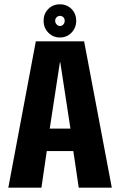

<svg xmlns="http://www.w3.org/2000/svg" viewBox="-20 -867 555 887"><path d="M18.4 0H171.4L196.1 -169.1H318.7L343.8 0H496.5L368.6 -676.1H145.5ZM209.8 -273 256.7 -578.9H258.5L305.4 -273ZM256.7 -693.8Q288.9 -693.8 310.5 -716.3Q332 -738.9 332 -770.8Q332 -803.8 310.5 -825.5Q288.9 -847.1 256.7 -847.1Q224.6 -847.1 203 -825.5Q181.5 -803.8 181.5 -770.8Q181.5 -738.3 203.4 -716Q225.2 -693.8 256.7 -693.8ZM256.8 -746.9Q248.5 -746.9 241.7 -754Q234.9 -761.1 234.9 -770.8Q234.9 -781.4 241.7 -787.5Q248.6 -793.7 256.7 -793.7Q266.2 -793.7 272.6 -787.5Q278.9 -781.4 278.9 -770.7Q278.9 -761.2 272.6 -754Q266.2 -746.9 256.8 -746.9Z"/></svg>

Font: Anybody Thin Condensed
Style: Regular
Weight: 100
Width: 3
Version: Version 1.113;gftools[0.9.25]